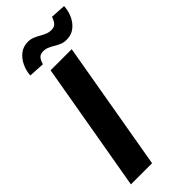

<svg xmlns="http://www.w3.org/2000/svg" viewBox="-285 -947 993 993"><g transform="rotate(-45 212.0 -450.5)"><path d="M293.9 -710.9 170.9 0H16.1L139.6 -710.9ZM340.3 -901.4 423.8 -896.5Q422.4 -863.8 408.7 -833.3Q395 -802.7 369.9 -783Q344.7 -763.2 308.1 -763.7Q290 -763.7 273.9 -770.5Q257.8 -777.3 242.9 -786.4Q228 -795.4 212.4 -802Q196.8 -808.6 179.2 -807.6Q158.2 -807.1 148.2 -793.2Q138.2 -779.3 133.3 -761.2L46.4 -766.1Q48.3 -798.3 62.5 -828.9Q76.7 -859.4 101.8 -879.2Q127 -898.9 163.6 -898.4Q181.2 -897.9 197 -891.4Q212.9 -884.8 228 -876Q243.2 -867.2 258.8 -860.8Q274.4 -854.5 292.5 -855Q313.5 -855.5 324 -869.1Q334.5 -882.8 340.3 -901.4Z"/></g></svg>

Font: Roboto ExtraBold
Style: Italic
Weight: 800
Designer: Christian Robertson
Foundry: Google
Version: Version 3.009; 2024